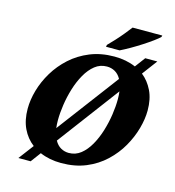

<svg xmlns="http://www.w3.org/2000/svg" viewBox="-137 -1046 1104 1211"><g transform="rotate(15 414.5 -440.5)"><path d="M95 50 169 -48Q123 -83 97 -137.5Q71 -192 71 -266Q71 -324 89 -387Q107 -450 143 -510Q179 -570 232.5 -618.5Q286 -667 357 -696Q428 -725 516 -725Q593 -725 655 -698L705 -765H784L710 -666Q753 -632 779 -578.5Q805 -525 805 -450Q805 -395 787.5 -332Q770 -269 735.5 -208.5Q701 -148 648 -98Q595 -48 524 -18.5Q453 11 363 11Q286 11 224 -16L175 50ZM274 -245Q274 -217 277 -194L579 -596Q563 -625 539 -638.5Q515 -652 486 -652Q442 -652 408 -625Q374 -598 348.5 -553Q323 -508 306.5 -454Q290 -400 282 -345.5Q274 -291 274 -245ZM393 -63Q437 -63 471 -90Q505 -117 530.5 -162Q556 -207 572.5 -261Q589 -315 597 -369.5Q605 -424 605 -470Q605 -498 602 -521L301 -119Q317 -90 341 -76.5Q365 -63 393 -63ZM447 -771 450 -784Q469 -803 493 -829Q517 -855 539.5 -882.5Q562 -910 578 -931H772L769 -921Q757 -909 730.5 -889.5Q704 -870 670 -848Q636 -826 600.5 -805.5Q565 -785 536 -771Z"/></g></svg>

Font: Noto Serif Black
Style: Italic
Weight: 900
Italic angle: -12°
Designer: Monotype Design Team
Foundry: Monotype Imaging Inc.
Version: Version 2.013